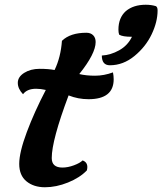

<svg xmlns="http://www.w3.org/2000/svg" viewBox="-20 -775 684 809"><path d="M409 -541Q446 -543 482 -563Q518 -583 536 -620Q496 -620 482 -629Q479 -638 479 -650Q479 -700 510 -728Q542 -755 594 -755Q618 -755 637 -749Q644 -745 644 -731Q644 -683 619 -630.5Q594 -578 546.5 -539Q499 -500 443 -500Q409 -500 409 -541ZM346 -57Q316 -26 266.5 -6Q217 14 169.5 14Q122 14 91.5 -11Q61 -36 61 -84.5Q61 -133 93 -218.5Q125 -304 173 -396Q151 -401 132 -401Q94 -401 77 -378Q55 -401 55 -426Q55 -451 82 -468Q109 -485 147 -485Q185 -485 210 -480Q236 -534 241 -603Q276 -637 344 -637Q362 -637 372.5 -626.5Q383 -616 383 -598Q383 -549 314 -463Q343 -456 380.5 -456Q418 -456 456 -470Q459 -455 459 -441Q459 -357 353 -357Q309 -357 269 -373Q198 -184 198 -109Q198 -69 243 -69Q266 -69 291.5 -78.5Q317 -88 328 -99Q348 -92 348 -71Q348 -65 346 -57Z"/></svg>

Font: Clara
Style: Regular
Weight: 400
Designer: Proyecto DEMO
Foundry: Proyecto DEMO
Version: Version 1.002